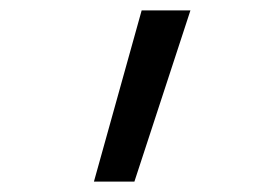

<svg xmlns="http://www.w3.org/2000/svg" viewBox="-20 -792 540 370"><path d="M161 -442 253 -772H347L239 -442Z"/></svg>

Font: Moesevka
Style: Regular
Weight: 400
Monospace: yes
Designer: Belleve Invis
Foundry: Belleve Invis
Version: Version 32.5.0; ttfautohint (v1.8.4)